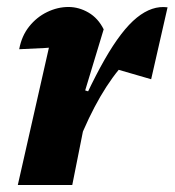

<svg xmlns="http://www.w3.org/2000/svg" viewBox="-20 -530 500 550"><path d="M31 0 137 -468 157 -397Q134 -394 108.5 -392.5Q83 -391 35 -389Q42 -427 63.5 -454Q85 -481 115 -495.5Q145 -510 176 -510Q206 -510 233.5 -494Q261 -478 277 -446L224 -271L240 -266L187 0ZM187 -76 173 -135Q231 -274 279.5 -359Q328 -444 372 -479.5Q416 -515 460 -509L413 -303L320 -330Q284 -286 251 -223.5Q218 -161 187 -76Z"/></svg>

Font: Piazzolla Thin Black
Style: Italic
Weight: 900
Italic angle: -11.3°
Version: Version 2.005